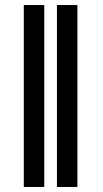

<svg xmlns="http://www.w3.org/2000/svg" viewBox="-20 -743 410 763"><path d="M155.9 -723V0H74.6V-723ZM287.6 -723V0H206.3V-723Z"/></svg>

Font: TID UI Medium
Style: Regular
Weight: 500
Designer: The TID Project Authors
Foundry: Bakken & Bæck
Version: Version 1.001;hotconv 1.0.109;makeotfexe 2.5.65596